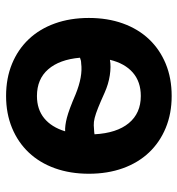

<svg xmlns="http://www.w3.org/2000/svg" viewBox="4 -590 598 647"><g transform="rotate(90 303.5 -267.0)"><path d="M304 12Q244 12 195.5 -8Q147 -28 112.5 -64.5Q78 -101 59.5 -152.5Q41 -204 41 -267Q41 -330 59.5 -381.5Q78 -433 112.5 -469.5Q147 -506 195.5 -526Q244 -546 304 -546Q363 -546 411.5 -526Q460 -506 494.5 -469.5Q529 -433 547.5 -381.5Q566 -330 566 -267Q566 -204 547.5 -152.5Q529 -101 494.5 -64.5Q460 -28 411.5 -8Q363 12 304 12ZM304 -92Q349 -92 379 -116.5Q409 -141 423 -187Q404 -186 377 -193Q350 -200 299 -222Q238 -247 194 -241Q189 -241 184.5 -240Q180 -239 175 -237Q181 -168 214 -130Q247 -92 304 -92ZM426 -285Q428 -285 429.5 -285.5Q431 -286 433 -286Q429 -361 395.5 -401.5Q362 -442 304 -442Q256 -442 225 -415Q194 -388 182 -338Q205 -342 234.5 -337.5Q264 -333 293 -320Q324 -306 344 -298Q364 -290 378 -286.5Q392 -283 403 -283.5Q414 -284 426 -285Z"/></g></svg>

Font: Geist SemBd
Style: Regular
Weight: 400
Designer: Basement.studio, Andrés Briganti, Mateo Zaragoza
Foundry: Basement.studio, Vercel, Andrés Briganti, Guido Ferreyra, Mateo Zaragoza
Version: Version 1.401